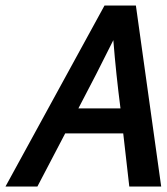

<svg xmlns="http://www.w3.org/2000/svg" viewBox="-28 -678 606 698"><path d="M384 -532Q322 -407 257 -284H410Q402 -346 395.5 -407.5Q389 -469 384 -532ZM352 -658H466L558 0H442L420 -193H209L108 0H-8Z"/></svg>

Font: Codetta
Style: Bold Italic
Weight: 700
Italic angle: -11°
Designer: Ulrich Proeller
Foundry: PROSA GmbH
Version: Version 2.00;September 29, 2018;FontCreator 11.5.0.2427 64-b